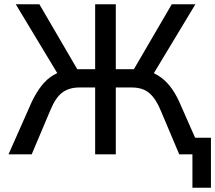

<svg xmlns="http://www.w3.org/2000/svg" viewBox="-20 -725 1011 902"><path d="M884 157V0H840V-78H971V157ZM20 0 129 -246Q150 -290 175 -322Q200 -354 231.5 -372.5Q263 -391 301 -395L259 -365L54 -705H165L354 -381L333 -400H427V-705H524V-400H619L598 -381L787 -705H898L693 -365L652 -395Q691 -390 722.5 -370.5Q754 -351 778.5 -320Q803 -289 822 -247L931 0H822L735 -206Q712 -262 681 -288Q650 -314 599 -314H524V0H427V-314H353Q305 -314 273 -290.5Q241 -267 216 -206L129 0Z"/></svg>

Font: Nunito Sans 7pt SemiCondensed Medium
Style: Regular
Weight: 500
Width: 4
Designer: Vernon Adams
Foundry: Vernon Adams
Version: Version 3.101;gftools[0.9.27]